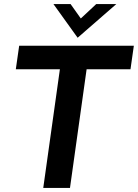

<svg xmlns="http://www.w3.org/2000/svg" viewBox="-20 -921 676 941"><path d="M192 0H323L404.5 -581.5H619.5L636 -697H74L57.5 -581.5H273.5ZM242 -901 360.5 -736 550 -901H451.5L376 -830.5L326 -901Z"/></svg>

Font: HK Grotesk
Style: Bold Italic
Weight: 700
Italic angle: -16°
Designer: Alfredo Marco Pradil
Foundry: Hanken Design Co.
Version: Version 3.001;FEAKit 1.0